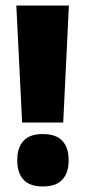

<svg xmlns="http://www.w3.org/2000/svg" viewBox="-20 -659 308 694"><path d="M208.5 -216H60L39 -639H229ZM135 15Q87.5 15 65 -9.5Q42.5 -34 42.5 -77V-82.5Q42.5 -125.5 65 -150Q87.5 -174.5 135 -174.5Q182.5 -174.5 205.2 -150Q228 -125.5 228 -82.5V-77Q228 -34 205.2 -9.5Q182.5 15 135 15Z"/></svg>

Font: Anek Odia ExtraBold
Style: Regular
Weight: 800
Designer: Yesha Goshar & Mahesh Sahu (Odia), Yesha Goshar (Latin)
Foundry: Ek Type
Version: Version 1.003